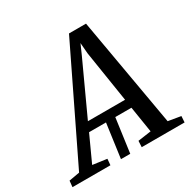

<svg xmlns="http://www.w3.org/2000/svg" viewBox="-232 -907 1057 1065"><g transform="rotate(-30 297.0 -374.0)"><path d="M245 0 276.5 -229H336L304.5 0ZM-65.5 0 -61.5 -39.5 6.5 -51.5 344 -748H453L574.5 -53L655 -39.5L652.5 0H378L380 -39.5L464.5 -51.5L438 -218H166.5L90.5 -52L181 -39.5L177.5 0ZM191.5 -274H429.5L378 -601.5L372.5 -670L344.5 -606.5Z"/></g></svg>

Font: Merriweather 20pt
Style: Italic
Weight: 400
Italic angle: -7.8°
Version: Version 2.101